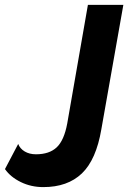

<svg xmlns="http://www.w3.org/2000/svg" viewBox="-48 -745 531 780"><path d="M309.1 -725.1H453.1L363.8 -220.2Q342.8 -96.2 284.7 -40.5Q226.6 15.1 127.9 15.1Q78.1 15.1 36.4 -5.4Q-5.4 -25.9 -27.8 -58.1L25.9 -160.2Q33.2 -141.1 52.5 -129.6Q71.8 -118.2 98.1 -118.2Q152.3 -118.2 182.4 -146.5Q212.4 -174.8 225.1 -243.2Z"/></svg>

Font: Stilu SemiBold
Style: Italic
Weight: 600
Italic angle: -10°
Designer: Genilson Lima Santos
Foundry: Genilson Lima Santos
Version: Version 1.200;PS 001.200;hotconv 1.0.88;makeotf.lib2.5.64775